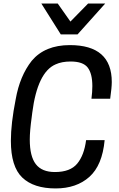

<svg xmlns="http://www.w3.org/2000/svg" viewBox="-20 -1045 670 1077"><path d="M570 -852ZM415 -852H321L212 -1025H304L375 -924L474 -1025H570ZM292 12Q169 12 105 -49Q41 -110 41 -255Q41 -352 68 -488Q91 -619 158 -704Q232 -792 372 -792Q607 -792 607 -585Q607 -554 598 -491H493Q498 -530 498 -562Q498 -632 472 -666Q446 -700 376 -700Q327 -700 292 -684Q190 -640 161 -413L158 -389Q147 -310 147 -262Q147 -168 181 -124Q215 -80 288 -80Q374 -80 413 -127Q452 -174 463 -259H567Q554 -118 481.5 -53Q409 12 292 12Z"/></svg>

Font: Tanohe Sans Medium
Style: Italic
Weight: 500
Designer: Village Type and Design LLC & Cristiano Sobral
Foundry: Cooper Hewitt Smithsonian Design Museum
Version: Version 1.00;September 29, 2021;FontCreator 13.0.0.2655 64-b